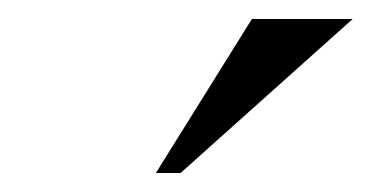

<svg xmlns="http://www.w3.org/2000/svg" viewBox="-20 -682 391 202"><path d="M245 -662H351L170 -500H144Z"/></svg>

Font: Judson
Style: Italic
Weight: 400
Italic angle: -9.5°
Version: Version 20110429